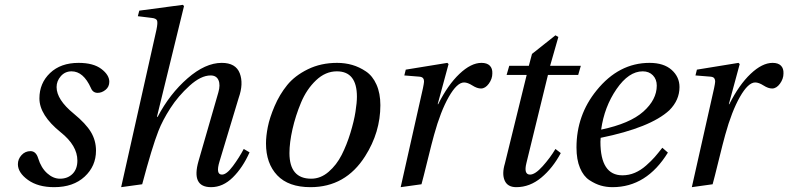

<svg xmlns="http://www.w3.org/2000/svg" viewBox="-20 -762 3260 794"><path d="M54 -83Q54 -104 69 -120.5Q84 -137 106 -137Q129 -137 138 -107Q150 -68 175 -45.5Q200 -23 228 -23Q260 -23 280 -43Q300 -63 300 -98Q300 -160 231 -215Q143 -286 143 -355Q143 -418 187 -460Q231 -502 305 -502Q366 -502 399 -477Q432 -452 432 -424Q432 -403 416.5 -390.5Q401 -378 384 -378Q364 -378 356 -398Q325 -467 276 -467Q249 -467 231.5 -447Q214 -427 214 -402Q214 -350 285 -292Q335 -251 356 -216Q377 -181 377 -139Q377 -75 330 -31.5Q283 12 204 12Q137 12 95.5 -18Q54 -48 54 -83Z M481 12 627 -639Q633 -668 629.5 -677Q626 -686 607 -688L550 -695L556 -718L736 -742L741 -737L629 -279H632Q682 -374 755.5 -438Q829 -502 897 -502Q955 -502 971.5 -459Q988 -416 967 -357L888 -95Q871 -40 898 -40Q917 -40 943 -75Q969 -110 988 -146L1012 -132Q984 -69 943 -28.5Q902 12 853 12Q770 12 801 -96L883 -380Q892 -411 883.5 -430.5Q875 -450 851 -450Q811 -450 764 -407.5Q717 -365 684.5 -314.5Q652 -264 635 -220Q609 -154 568 0Z M1080 -169Q1080 -199 1087.5 -237Q1095 -275 1115.5 -323Q1136 -371 1167.5 -410Q1199 -449 1253 -475.5Q1307 -502 1374 -502Q1407 -502 1436.5 -493.5Q1466 -485 1493.5 -466.5Q1521 -448 1537 -412Q1553 -376 1553 -327Q1553 -215 1490 -116Q1409 12 1264 12Q1173 12 1126.5 -37Q1080 -86 1080 -169ZM1177 -129Q1177 -23 1267 -23Q1306 -23 1339 -51.5Q1372 -80 1393 -121.5Q1414 -163 1429 -212Q1444 -261 1450 -299.5Q1456 -338 1456 -362Q1456 -467 1373 -467Q1326 -467 1287 -430Q1248 -393 1225 -338Q1202 -283 1189.5 -227.5Q1177 -172 1177 -129Z M1637 12 1729 -397Q1733 -416 1733.5 -424Q1734 -432 1730 -438Q1726 -444 1714 -445L1652 -450L1658 -474L1830 -502L1835 -497L1790 -331H1792Q1832 -411 1880 -456.5Q1928 -502 1971 -502Q1994 -502 2005.5 -490.5Q2017 -479 2016 -458Q2016 -436 2001.5 -416Q1987 -396 1969 -396Q1953 -396 1933.5 -408.5Q1914 -421 1899 -421Q1870 -421 1836 -361.5Q1802 -302 1775 -204Q1766 -172 1748 -98.5Q1730 -25 1723 0Z M2068 -86 2158 -452H2075L2086 -490H2167L2180 -539L2277 -616L2289 -609L2255 -490H2382L2371 -452H2246L2157 -88Q2145 -40 2172 -40Q2193 -40 2224 -74.5Q2255 -109 2277 -146L2299 -129Q2266 -67 2218.5 -27.5Q2171 12 2115 12Q2079 12 2067 -15.5Q2055 -43 2068 -86Z M2364 -152Q2364 -286 2447 -388Q2539 -502 2666 -502Q2725 -502 2757.5 -473Q2790 -444 2790 -402Q2790 -348 2748 -306Q2670 -234 2464 -192Q2463 -185 2463 -176Q2463 -37 2554 -37Q2581 -37 2605.5 -47.5Q2630 -58 2652 -77.5Q2674 -97 2687.5 -112.5Q2701 -128 2719 -151L2742 -131Q2654 12 2513 12Q2488 12 2465 5.5Q2442 -1 2417.5 -17Q2393 -33 2378.5 -67.5Q2364 -102 2364 -152ZM2466 -226Q2585 -251 2640.5 -300.5Q2696 -350 2696 -408Q2696 -434 2680 -450.5Q2664 -467 2638 -467Q2580 -467 2529.5 -393.5Q2479 -320 2466 -226Z M2841 12 2933 -397Q2937 -416 2937.5 -424Q2938 -432 2934 -438Q2930 -444 2918 -445L2856 -450L2862 -474L3034 -502L3039 -497L2994 -331H2996Q3036 -411 3084 -456.5Q3132 -502 3175 -502Q3198 -502 3209.5 -490.5Q3221 -479 3220 -458Q3220 -436 3205.5 -416Q3191 -396 3173 -396Q3157 -396 3137.5 -408.5Q3118 -421 3103 -421Q3074 -421 3040 -361.5Q3006 -302 2979 -204Q2970 -172 2952 -98.5Q2934 -25 2927 0Z"/></svg>

Font: Heuristica
Style: Italic
Weight: 400
Italic angle: -13°
Version: Version 1.0.2